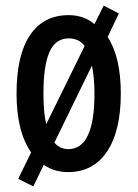

<svg xmlns="http://www.w3.org/2000/svg" viewBox="-20 -604 491 685"><path d="M411 -270Q411 -137 362 -63.5Q313 10 223 10Q173 10 136 -16L99 61L45 34L91 -60Q64 -100 51.5 -152Q39 -204 39 -270Q39 -407 87 -478.5Q135 -550 225 -550Q279 -550 317 -518L350 -584L404 -556L364 -472Q388 -435 399.5 -384.5Q411 -334 411 -270ZM135 -270Q135 -236 137.5 -208.5Q140 -181 145 -161L282 -440Q262 -467 225 -467Q178 -467 156.5 -418.5Q135 -370 135 -270ZM317 -270Q317 -301 314.5 -325.5Q312 -350 308 -370L174 -95Q194 -72 224 -72Q317 -72 317 -270Z"/></svg>

Font: Noto Sans Gurmukhi ExtraCondensed Medium
Style: Regular
Weight: 500
Width: 2
Designer: Jelle Bosma - Monotype Design Team
Foundry: Monotype Imaging Inc.
Version: Version 2.004; ttfautohint (v1.8.4.7-5d5b)